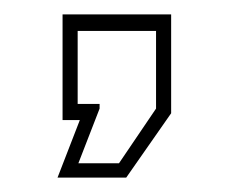

<svg xmlns="http://www.w3.org/2000/svg" viewBox="-20 -167 319 267"><path d="M60 80 91 0H67V-147H218V-9.5L155.5 80ZM89 60H145.5L197 -16V-124H88V-22.5H118.5V-16Z"/></svg>

Font: Tourney Condensed ExtraLight
Style: Regular
Weight: 200
Width: 3
Designer: Tyler Finck
Foundry: Etcetera Type Co
Version: Version 1.010; ttfautohint (v1.8.3)